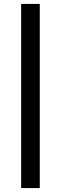

<svg xmlns="http://www.w3.org/2000/svg" viewBox="-20 -760 310 980"><path d="M88 200V-740H183V200Z"/></svg>

Font: Livvic Medium
Style: Regular
Weight: 500
Designer: Jacques Le Bailly, Baron von Fonthausen
Version: Version 1.001; ttfautohint (v1.8.2)